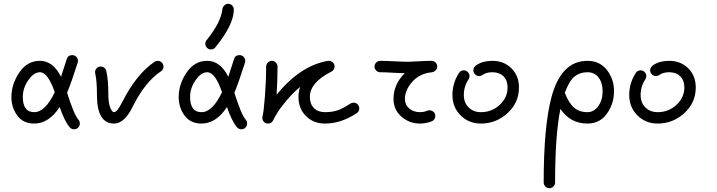

<svg xmlns="http://www.w3.org/2000/svg" viewBox="-20 -650 3770 1010"><path d="M268 -165Q232 -270 190 -270Q158 -270 129 -228.5Q100 -187 100 -140Q100 -60 160 -60Q218 -60 268 -165ZM360 -360Q373 -360 381.5 -351Q390 -342 390 -330Q390 -324 389 -321Q356 -218 333 -162Q369 -47 393 -20Q400 -12 400 0Q400 12 391.5 21Q383 30 370 30Q356 30 347 20Q319 -13 294 -87Q237 0 160 0Q102 0 71 -42Q40 -84 40 -140Q40 -207 81.5 -268.5Q123 -330 190 -330Q259 -330 301 -246Q311 -275 331 -339Q337 -360 360 -360Z M810 -330Q822 -330 831 -321Q840 -312 840 -300Q840 -284 827 -275Q743 -220 677 -87Q634 0 580 0Q490 0 490 -150Q490 -226 481 -263Q480 -265 480 -270Q480 -282 488.5 -291Q497 -300 510 -300Q520 -300 528.5 -293.5Q537 -287 539 -277Q550 -234 550 -150Q550 -110 559.5 -85Q569 -60 580 -60Q596 -60 623 -113Q697 -260 793 -325Q801 -330 810 -330Z M1148 -165Q1112 -270 1070 -270Q1038 -270 1009 -228.5Q980 -187 980 -140Q980 -60 1040 -60Q1098 -60 1148 -165ZM1240 -360Q1253 -360 1261.5 -351Q1270 -342 1270 -330Q1270 -324 1269 -321Q1236 -218 1213 -162Q1249 -47 1273 -20Q1280 -12 1280 0Q1280 12 1271.5 21Q1263 30 1250 30Q1236 30 1227 20Q1199 -13 1174 -87Q1117 0 1040 0Q982 0 951 -42Q920 -84 920 -140Q920 -207 961.5 -268.5Q1003 -330 1070 -330Q1139 -330 1181 -246Q1191 -275 1211 -339Q1217 -360 1240 -360ZM1180 -630Q1193 -630 1201.5 -621Q1210 -612 1210 -600Q1210 -520 1113 -401Q1104 -390 1090 -390Q1077 -390 1068.5 -399Q1060 -408 1060 -420Q1060 -430 1067 -439Q1143 -533 1150 -603Q1152 -614 1160.5 -622Q1169 -630 1180 -630Z M1840 -110Q1852 -110 1861 -101Q1870 -92 1870 -80Q1870 -64 1857 -55Q1774 0 1690 0Q1629 0 1589.5 -39.5Q1550 -79 1550 -140Q1550 -168 1559 -193Q1521 -162 1487 -121Q1453 -80 1437.5 -54.5Q1422 -29 1418 -19Q1410 0 1390 0Q1376 0 1368 -9Q1360 -18 1360 -30Q1360 -36 1361 -39Q1367 -58 1373.5 -141.5Q1380 -225 1380 -300Q1380 -312 1389 -321Q1398 -330 1410 -330Q1422 -330 1431 -321Q1440 -312 1440 -300Q1440 -230 1435 -152Q1560 -305 1705 -330H1710Q1722 -330 1731 -321.5Q1740 -313 1740 -300Q1740 -282 1723 -273Q1610 -216 1610 -140Q1610 -103 1631.5 -81.5Q1653 -60 1690 -60Q1726 -60 1754 -69Q1782 -78 1823 -105Q1831 -110 1840 -110Z M2239 -70Q2250 -70 2260 -62Q2270 -54 2270 -41Q2270 -22 2254 -13Q2222 0 2190 0Q2133 0 2091.5 -36.5Q2050 -73 2050 -130Q2050 -206 2109 -265Q2089 -265 2046 -267.5Q2003 -270 1980 -270Q1968 -270 1959 -279Q1950 -288 1950 -300Q1950 -312 1959 -321Q1968 -330 1980 -330Q2006 -330 2056 -327.5Q2106 -325 2130 -325Q2140 -325 2179 -327.5Q2218 -330 2250 -330Q2262 -330 2271 -321.5Q2280 -313 2280 -300Q2280 -289 2272 -280.5Q2264 -272 2253 -270Q2188 -264 2149 -220Q2110 -176 2110 -130Q2110 -99 2132.5 -79.5Q2155 -60 2190 -60Q2208 -60 2220 -65Q2232 -70 2239 -70Z M2420 -280Q2432 -280 2441 -271Q2450 -262 2450 -250Q2450 -241 2445 -233Q2420 -196 2420 -150Q2420 -110 2445 -85Q2470 -60 2510 -60Q2567 -60 2608.5 -98.5Q2650 -137 2650 -190Q2650 -227 2628.5 -248.5Q2607 -270 2570 -270Q2538 -270 2517 -255Q2511 -250 2500 -250Q2488 -250 2479 -259Q2470 -268 2470 -280Q2470 -298 2490 -310Q2510 -322 2531 -326Q2552 -330 2570 -330Q2631 -330 2670.5 -290.5Q2710 -251 2710 -190Q2710 -110 2650 -55Q2590 0 2510 0Q2446 0 2403 -43Q2360 -86 2360 -150Q2360 -214 2395 -267Q2404 -280 2420 -280Z M2900 310Q2900 322 2891 331Q2882 340 2870 340Q2858 340 2849 331Q2840 322 2840 310Q2840 14 2881 -139Q2932 -330 3070 -330Q3135 -330 3172.5 -282Q3210 -234 3210 -170Q3210 -105 3173 -52.5Q3136 0 3070 0Q2980 0 2928 -77Q2900 60 2900 310ZM3070 -60Q3104 -60 3127 -91.5Q3150 -123 3150 -170Q3150 -215 3128.5 -242.5Q3107 -270 3070 -270Q3031 -270 3003 -248Q2975 -226 2951 -162Q2972 -108 2999.5 -84Q3027 -60 3070 -60Z M3350 -280Q3362 -280 3371 -271Q3380 -262 3380 -250Q3380 -241 3375 -233Q3350 -196 3350 -150Q3350 -110 3375 -85Q3400 -60 3440 -60Q3497 -60 3538.5 -98.5Q3580 -137 3580 -190Q3580 -227 3558.5 -248.5Q3537 -270 3500 -270Q3468 -270 3447 -255Q3441 -250 3430 -250Q3418 -250 3409 -259Q3400 -268 3400 -280Q3400 -298 3420 -310Q3440 -322 3461 -326Q3482 -330 3500 -330Q3561 -330 3600.5 -290.5Q3640 -251 3640 -190Q3640 -110 3580 -55Q3520 0 3440 0Q3376 0 3333 -43Q3290 -86 3290 -150Q3290 -214 3325 -267Q3334 -280 3350 -280Z"/></svg>

Font: Pecita
Style: Book
Weight: 400
Width: 7
Version: Version 4.3